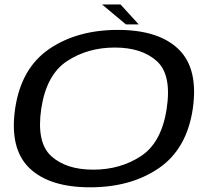

<svg xmlns="http://www.w3.org/2000/svg" viewBox="-20 -812 920 838"><path d="M373.5 5.5Q551.5 5.5 673.5 -78.2Q795.5 -162 821.5 -337.5Q846.5 -512.5 759.5 -597Q672.5 -681.5 494.5 -681.5Q316.5 -681.5 194.2 -597.8Q72 -514 46 -337.5Q21 -163 108 -78.8Q195 5.5 373.5 5.5ZM387 -71.5Q268.5 -71.5 203.5 -130.8Q138.5 -190 160 -337.5Q182.5 -486 272.5 -545.2Q362.5 -604.5 481 -604.5Q599 -604.5 664.5 -545.2Q730 -486 707.5 -337.5Q685 -189.5 595 -130.5Q505 -71.5 387 -71.5ZM529.5 -705.5H585.5L506 -792.5H425.5Z"/></svg>

Font: Anybody Expanded
Style: Italic
Weight: 400
Width: 7
Italic angle: -10°
Version: Version 1.113;gftools[0.9.25]